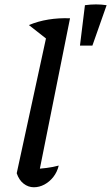

<svg xmlns="http://www.w3.org/2000/svg" viewBox="-20 -822 492 850"><path d="M192 -645 108 -711Q148 -728 194.5 -735.5Q241 -743 290 -741ZM147 -28 126 -73Q158 -75 186 -78.5Q214 -82 240 -89Q233 -60 216 -38.5Q199 -17 176.5 -5Q154 7 130 7Q105 7 84.5 -9Q64 -25 54 -55L197 -714L290 -741ZM334 -620 356 -799Q406 -806 452 -799L389 -620Z"/></svg>

Font: Piazzolla Thin SemiBold
Style: Italic
Weight: 600
Italic angle: -11.3°
Version: Version 2.005